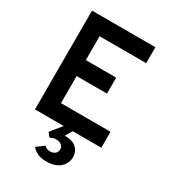

<svg xmlns="http://www.w3.org/2000/svg" viewBox="-222 -818 1059 1178"><g transform="rotate(30 308.0 -229.0)"><path d="M76 0V-700H525V-587H195V-418H410V-305H195V-113H546V0ZM295 242Q257 242 231.5 229.8Q206 217.5 191 199L244 160Q250 168 260 172.5Q270 177 284 177Q306.5 177 319.8 165.2Q333 153.5 333 135Q333 117 318.8 105.5Q304.5 94 281 94Q258 94 240 106L217 77L288 -10H350L314 48Q372.5 48 398.8 74Q425 100 425 136Q425 182.5 390.5 212.2Q356 242 295 242Z"/></g></svg>

Font: Overpass Mono Light
Style: Regular
Weight: 300
Monospace: yes
Designer: Delve Withrington, Dave Bailey
Foundry: Delve Fonts LLC
Version: Version 4.000